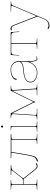

<svg xmlns="http://www.w3.org/2000/svg" viewBox="1368 -2118 990 3767"><g transform="rotate(-90 1863.5 -235.0)"><path d="M24.9 0V-7.3H44.9Q77.1 -7.3 94.5 -11.5Q111.8 -15.6 116 -21Q120.1 -26.4 120.1 -35.2V-485.8Q120.1 -499.5 105.2 -506.1Q90.3 -512.7 44.9 -512.7H24.9V-520H214.8V-512.7H207.5Q162.1 -512.7 147.2 -506.1Q132.3 -499.5 132.3 -485.8V-279.8H215.8Q223.6 -279.8 234.1 -285.6Q244.6 -291.5 250 -298.3L393.6 -480Q403.8 -493.2 403.8 -500Q403.8 -509.8 365.7 -509.8H314V-520H504.4V-509.8Q503.9 -509.8 490.5 -509.8Q477.1 -509.8 468.8 -508.5Q460.4 -507.3 447 -504.2Q433.6 -501 422.1 -493.4Q410.6 -485.8 401.4 -474.1L244.6 -274.9L404.3 -71.3Q454.6 -7.8 484.4 -7.8Q497.6 -7.8 506.1 -12Q514.6 -16.1 527.3 -25.9Q530.8 -28.3 534.7 -28.3Q538.6 -28.3 541.3 -25.6Q543.9 -22.9 543.9 -19Q543.9 -14.2 539.6 -11.2Q516.1 7.3 491.2 7.3Q465.3 7.3 446 -8.1Q426.8 -23.4 394 -65.4L247.6 -252Q243.2 -258.3 233.4 -264.2Q223.6 -270 215.8 -270H132.3V-35.2Q132.3 -26.4 136.5 -21Q140.6 -15.6 158 -11.5Q175.3 -7.3 207.5 -7.3H225.1V0Z M578.6 -2.4Q580.6 -5.4 585 -6.3Q638.7 -20 660.9 -57.1Q683.1 -94.2 699.7 -189.9L753.4 -507.3H751Q749 -507.3 723.1 -508.5Q697.3 -509.8 663.6 -509.8H644.5V-520H1110.4V-507.3H1071.3Q1042 -507.3 1030.3 -501.7Q1018.6 -496.1 1018.6 -482.4V-35.2Q1018.6 -26.4 1022.7 -21Q1026.9 -15.6 1044.2 -11.5Q1061.5 -7.3 1093.8 -7.3H1123.5V0H923.8V-7.3H931.2Q955.6 -7.3 971.4 -9.5Q987.3 -11.7 994.4 -15.9Q1001.5 -20 1003.7 -24.4Q1005.9 -28.8 1005.9 -35.2V-507.3H766.1L711.9 -189.9Q704.6 -148.4 698.7 -123Q692.9 -97.7 683.8 -72Q674.8 -46.4 662.8 -31.5Q650.9 -16.6 633.1 -4.6Q615.2 7.3 590.3 13.7Q585 15.1 581.1 12.2Q577.6 9.8 576.9 5.1Q576.2 0.5 578.6 -2.4Z M1163.1 0V-7.3H1183.1Q1215.3 -7.3 1232.7 -11.5Q1250 -15.6 1254.2 -21Q1258.3 -26.4 1258.3 -35.2V-487.3Q1258.3 -501.5 1246.3 -507.1Q1234.4 -512.7 1205.6 -512.7H1193.4V-520H1205.6L1270.5 -521.5V-35.2Q1270.5 -26.4 1274.7 -21Q1278.8 -15.6 1296.1 -11.5Q1313.5 -7.3 1345.7 -7.3H1363.3V0ZM1249 -675.8Q1243.2 -681.6 1243.2 -689.9Q1243.2 -698.2 1249 -704.1Q1254.9 -710 1263.2 -710Q1271.5 -710 1277.3 -704.1Q1283.2 -698.2 1283.2 -689.9Q1283.2 -681.6 1277.3 -675.8Q1271.5 -669.9 1263.2 -669.9Q1254.9 -669.9 1249 -675.8Z M1400.9 0V-7.8H1411.6Q1434.1 -7.8 1448.7 -10.5Q1463.4 -13.2 1469.7 -18.6Q1476.1 -23.9 1478 -28.6Q1480 -33.2 1480.5 -40.5L1507.8 -455.6Q1508.3 -463.4 1508.3 -466.8Q1508.3 -496.1 1491.5 -504.4Q1474.6 -512.7 1427.2 -512.7V-520H1521.5Q1524.9 -520 1526.4 -517.1L1737.3 -90.8Q1742.2 -80.1 1746.6 -80.1Q1752 -80.1 1756.8 -90.8L1964.8 -517.1Q1966.3 -520 1969.2 -520H2061.5V-512.7Q2014.2 -512.7 1997.1 -504.2Q1980 -495.6 1980 -466.3L1980.5 -455.1L2008.3 -40.5Q2008.8 -33.2 2010.7 -28.6Q2012.7 -23.9 2019 -18.6Q2025.4 -13.2 2040 -10.5Q2054.7 -7.8 2077.1 -7.8H2087.9V0H1877.4V-7.8H1936Q1973.6 -7.8 1984.9 -12.5Q1996.1 -17.1 1996.1 -28.3L1995.6 -39.1L1965.8 -495.1L1757.8 -69.3Q1755.9 -65.9 1754.6 -58.8Q1753.4 -51.8 1752.9 -46.9L1752.4 -41.5H1738.8Q1737.8 -62.5 1734.4 -69.3L1521 -499.5L1490.7 -39.6V-34.7Q1490.7 -21.5 1503.2 -14.6Q1515.6 -7.8 1555.2 -7.8H1611.3V0Z M2128.9 -129.9Q2128.9 -249.5 2323.2 -270Q2329.1 -270.5 2348.6 -272.5Q2368.2 -274.4 2379.6 -275.4Q2391.1 -276.4 2411.1 -279.3Q2431.2 -282.2 2444.1 -285.4Q2457 -288.6 2473.4 -293.9Q2489.7 -299.3 2500 -305.7Q2510.3 -312 2519 -321.3Q2527.8 -330.6 2531.2 -341.3Q2533.7 -350.1 2533.7 -357.4V-360.4Q2533.2 -426.3 2491.2 -469.5Q2449.2 -512.7 2383.3 -512.7Q2308.1 -512.7 2255.1 -483.6Q2202.1 -454.6 2202.1 -413.1Q2202.1 -402.3 2191.9 -402.3Q2181.2 -402.3 2181.2 -413.1Q2181.2 -458.5 2240 -490.5Q2298.8 -522.5 2381.8 -522.5Q2453.6 -522.5 2500 -476.8Q2546.4 -431.2 2546.4 -360.4V-117.7L2554.2 -69.8Q2564 -10.3 2584.5 -9.8L2638.2 -15.1L2639.2 -4.9L2584.5 2.4H2584Q2552.7 2.4 2541.5 -67.9Q2540.5 -73.2 2538.6 -85.9Q2536.6 -98.6 2535.2 -106.9Q2533.7 -115.2 2533.7 -117.2V-127.9Q2533.7 -141.6 2530.3 -141.6Q2526.9 -141.6 2522.5 -130.9Q2495.1 -72.8 2441.9 -35.2Q2388.7 2.4 2323.7 2.4Q2238.8 2.4 2183.8 -34.9Q2128.9 -72.3 2128.9 -129.9ZM2141.1 -129.9Q2141.1 -76.7 2192.6 -42Q2244.1 -7.3 2323.7 -7.3Q2380.9 -7.3 2429.9 -39.1Q2479 -70.8 2506.3 -120.4Q2533.7 -169.9 2533.7 -222.7V-323.2Q2526.9 -312 2514.9 -302.7Q2502.9 -293.5 2486.6 -287.1Q2470.2 -280.8 2455.1 -276.6Q2439.9 -272.5 2418.7 -269.5Q2397.5 -266.6 2384.5 -265.1Q2371.6 -263.7 2350.8 -262Q2330.1 -260.3 2324.2 -259.8Q2283.7 -255.4 2252.4 -247.1Q2221.2 -238.8 2195.1 -223.9Q2168.9 -209 2155 -185.3Q2141.1 -161.6 2141.1 -129.9Z M2657.2 -355.5 2667.5 -515.6Q2667.5 -520 2672.9 -520H3111.8Q3116.7 -520 3116.7 -515.6L3127.4 -355.5L3119.1 -354.5L3113.3 -447.3Q3110.8 -483.4 3096.4 -496.6Q3082 -509.8 3044.9 -509.8H2899.9V-35.2Q2899.9 -28.8 2902.1 -24.4Q2904.3 -20 2911.4 -15.9Q2918.5 -11.7 2934.3 -9.5Q2950.2 -7.3 2974.6 -7.3H2992.2V0H2792V-7.3H2812Q2844.2 -7.3 2861.6 -11.5Q2878.9 -15.6 2883.1 -21Q2887.2 -26.4 2887.2 -35.2V-509.8H2739.7Q2702.6 -509.8 2688.2 -496.6Q2673.8 -483.4 2671.4 -447.3L2665 -354.5Z M3149.9 -508.3Q3149.9 -522.5 3184.1 -522.5Q3215.3 -522.5 3229 -508.1Q3242.7 -493.7 3260.3 -448.2L3421.9 -34.7Q3427.7 -20 3431.6 -20Q3434.1 -20 3435.5 -22.7Q3437 -25.4 3440.9 -35.2L3628.4 -478.5Q3632.8 -488.3 3632.8 -494.6Q3632.8 -506.3 3616.9 -509.5Q3601.1 -512.7 3558.1 -512.7H3518.1V-520H3716.8V-512.7H3711.4Q3680.2 -512.7 3663.1 -504.2Q3646 -495.6 3637.7 -475.6L3372.1 154.8Q3357.4 189.5 3321.8 214.8Q3286.1 240.2 3242.2 240.2Q3207.5 240.2 3184.1 221.7Q3179.7 218.8 3179.7 213.4Q3179.7 209.5 3182.9 206.1Q3186 202.6 3189.9 202.6Q3193.4 202.6 3196.8 205.1Q3218.8 222.7 3250.5 222.7Q3288.6 222.7 3319.6 201.4Q3350.6 180.2 3362.8 150.9L3421.4 12.7Q3421.9 11.7 3421.9 8.8Q3421.9 -1 3414.6 -19L3248.5 -444.8Q3233.4 -483.9 3222.4 -493.9Q3211.4 -503.9 3186.5 -503.9Q3174.8 -503.9 3163.1 -500Q3161.1 -499 3159.7 -499Q3149.9 -499 3149.9 -508.3Z"/></g></svg>

Font: Znikomit
Style: Regular
Weight: 100
Designer: gluk
Foundry: gluk
Version: Version 0.53